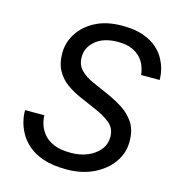

<svg xmlns="http://www.w3.org/2000/svg" viewBox="-112 -846 877 952"><g transform="rotate(15 327.0 -370.0)"><path d="M315 10Q243 10 195 -6.5Q147 -23 117 -49.5Q87 -76 71 -105.5Q55 -135 48.5 -161.5Q42 -188 41.5 -204.5Q41 -221 41 -221H140Q140 -221 141 -206.5Q142 -192 149.5 -170Q157 -148 175 -126Q193 -104 226.5 -89.5Q260 -75 315 -75Q361 -75 399 -90.5Q437 -106 460.5 -134.5Q484 -163 484 -202Q484 -246 452.5 -271.5Q421 -297 376 -316L291 -353Q252 -370 219 -393.5Q186 -417 166 -453.5Q146 -490 146 -542Q146 -596 176 -643.5Q206 -691 262.5 -720.5Q319 -750 400 -750Q464 -750 507.5 -734.5Q551 -719 578 -695Q605 -671 619.5 -644Q634 -617 640 -593Q646 -569 646.5 -553.5Q647 -538 647 -538H552Q552 -538 550 -551Q548 -564 541 -583.5Q534 -603 517.5 -622Q501 -641 472.5 -654Q444 -667 400 -667Q327 -667 285.5 -632.5Q244 -598 244 -548Q244 -508 269 -482.5Q294 -457 333 -440L413 -405Q454 -387 492.5 -363Q531 -339 556.5 -301.5Q582 -264 582 -204Q582 -144 547 -95.5Q512 -47 452 -18.5Q392 10 315 10Z"/></g></svg>

Font: Be Vietnam Pro
Style: Italic
Weight: 400
Italic angle: -12°
Designer: Lam Bao, Tony Le, Vietanh Nguyen
Foundry: Yellow Type Foundry
Version: Version 1.002; ttfautohint (v1.8.3)